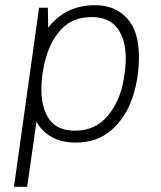

<svg xmlns="http://www.w3.org/2000/svg" viewBox="-20 -541 623 742"><path d="M517 -321Q517 -238 491.5 -162.5Q466 -87 411 -38.5Q356 10 272 10Q219 10 180 -11.5Q141 -33 121 -71L85 181H34L131 -511H165L166 -434Q234 -521 347 -521Q424 -521 470.5 -471Q517 -421 517 -321ZM152 -297Q140 -245 140 -195Q140 -122 171 -79Q202 -36 270 -36Q348 -36 396 -93Q444 -150 458 -234Q466 -280 466 -316Q466 -389 433.5 -432Q401 -475 334 -475Q260 -475 215.5 -426.5Q171 -378 152 -297Z"/></svg>

Font: Chivo Thin Italic
Style: Regular
Weight: 100
Italic angle: -8.05°
Designer: Hector Gatti
Foundry: Omnibus-Type
Version: Version 1.007